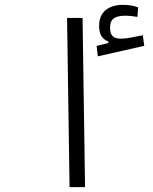

<svg xmlns="http://www.w3.org/2000/svg" viewBox="-20 -767 626 787"><path d="M265.1 0H328.6L318.4 -693.4H254.9ZM380.9 -536.1 571.3 -579.1 565.4 -622.6C535.2 -616.7 499.5 -608.4 478 -608.4C444.8 -608.4 431.2 -620.1 431.2 -654.8C431.2 -686.5 447.3 -702.6 493.7 -702.6C511.2 -702.6 526.9 -700.2 543.5 -697.8L545.9 -737.3C527.3 -743.7 508.3 -747.1 484.4 -747.1C423.8 -747.1 386.2 -717.3 386.2 -661.1C386.2 -627 398.4 -606 424.3 -597.2V-590.8L376 -578.6Z"/></svg>

Font: Cascadia Code PL Light
Style: Regular
Weight: 300
Monospace: yes
Designer: Aaron Bell
Foundry: Saja Typeworks
Version: Version 2404.023